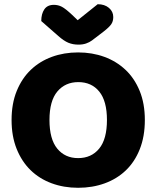

<svg xmlns="http://www.w3.org/2000/svg" viewBox="-20 -874 743 912"><path d="M35 -304Q35 -382 59.5 -442Q84 -502 126.5 -542.5Q169 -583 226.5 -604Q284 -625 351 -625Q418 -625 475.5 -604Q533 -583 576 -542.5Q619 -502 643.5 -442Q668 -382 668 -304Q668 -226 644 -165.5Q620 -105 577.5 -64.5Q535 -24 477 -3Q419 18 351 18Q283 18 225 -3.5Q167 -25 125 -66Q83 -107 59 -167Q35 -227 35 -304ZM215 -304Q215 -213 252 -168Q289 -123 351 -123Q414 -123 451 -168Q488 -213 488 -304Q488 -394 451.5 -439Q415 -484 352 -484Q290 -484 252.5 -439.5Q215 -395 215 -304ZM349 -778 444 -854Q477 -854 497.5 -836.5Q518 -819 518 -793Q518 -773 508.5 -759Q499 -745 472 -724L417 -682Q405 -673 389 -667.5Q373 -662 353 -662Q326 -662 304.5 -671Q283 -680 257 -703L176 -774Q176 -808 190.5 -829.5Q205 -851 236 -851Q256 -851 273.5 -842Q291 -833 323 -803Z"/></svg>

Font: BALOOCHETTANREGULAR
Style: Book
Weight: 400
Designer: Maithili Shingre and Ek Type
Foundry: Ek Type
Version: Version 1.100;PS 1.000;hotconv 1.0.88;makeotf.lib2.5.647800;